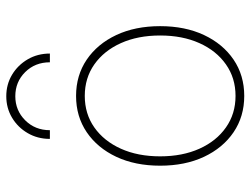

<svg xmlns="http://www.w3.org/2000/svg" viewBox="-112 -666 786 602"><g transform="rotate(-90 281.0 -365.0)"><path d="M281.2 7.8Q216.8 7.8 167.5 -25.6Q118.2 -59.1 90.3 -118.4Q62.5 -177.7 62.5 -255.9Q62.5 -334 90.3 -393.3Q118.2 -452.6 167.5 -486.1Q216.8 -519.5 281.2 -519.5Q345.7 -519.5 395 -486.1Q444.3 -452.6 472.2 -393.3Q500 -334 500 -255.9Q500 -177.7 472.2 -118.4Q444.3 -59.1 395 -25.6Q345.7 7.8 281.2 7.8ZM281.2 -19.5Q337.4 -19.5 380.1 -49.6Q422.9 -79.6 446.8 -132.8Q470.7 -186 470.7 -255.9Q470.7 -325.7 446.8 -378.9Q422.9 -432.1 380.1 -462.2Q337.4 -492.2 281.2 -492.2Q225.1 -492.2 182.4 -462.2Q139.6 -432.1 115.7 -378.9Q91.8 -325.7 91.8 -255.9Q91.8 -186 115.7 -132.8Q139.6 -79.6 182.4 -49.6Q225.1 -19.5 281.2 -19.5ZM280.3 -738.3Q317.4 -738.3 347.7 -720.2Q377.9 -702.1 396 -671.1Q414.1 -640.1 414.1 -601.6H386.7Q386.7 -647.9 356 -679Q325.2 -710 280.3 -710Q235.8 -710 204.8 -679Q173.8 -647.9 173.8 -601.6H146.5Q146.5 -640.1 164.6 -671.1Q182.6 -702.1 212.9 -720.2Q243.2 -738.3 280.3 -738.3Z"/></g></svg>

Font: Reddit Mono ExtraLight
Style: Regular
Weight: 250
Monospace: yes
Designer: Stephen Hutchings
Foundry: Reddit
Version: Version 1.014